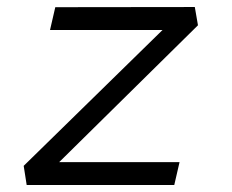

<svg xmlns="http://www.w3.org/2000/svg" viewBox="-20 -527 660 547"><path d="M56 0H476.5L491.5 -65H148.5L544 -455L535 -507L137.5 -506.5L122.5 -441.5H443L47.5 -54.5Z"/></svg>

Font: Monaspace Krypton Light
Style: Italic
Weight: 300
Italic angle: -11°
Designer: Riley Cran & the Lettermatic Team
Foundry: Lettermatic
Version: Version 1.101 (Monaspace Krypton)